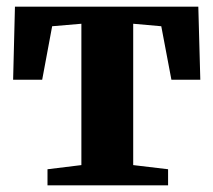

<svg xmlns="http://www.w3.org/2000/svg" viewBox="-20 -558 642 578"><path d="M123 0V-48.5L225 -61V-486.5L137 -479L107 -318H19.5L25 -538H577L583 -318H496L465.5 -479L381 -486.5V-61L486 -48.5V0Z"/></svg>

Font: Merriweather 60pt ExtraBold
Style: Regular
Weight: 800
Version: Version 2.100